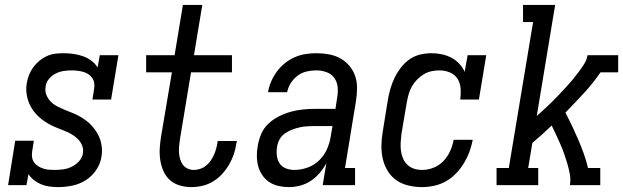

<svg xmlns="http://www.w3.org/2000/svg" viewBox="-20 -755 2541 783"><path d="M217 8Q199 8 181 5.5Q163 3 147.5 -3.5Q132 -10 118.5 -20.5Q105 -31 96 -45L88 0H13L42 -181H118L111 -136Q109 -124 111 -112.5Q113 -101 119.5 -92Q126 -83 136 -77Q146 -71 156.5 -67.5Q167 -64 179 -63Q191 -62 203 -62Q203 -62 203 -62Q203 -62 204 -62Q221 -62 238.5 -64.5Q256 -67 272.5 -75Q289 -83 302 -97Q315 -111 318 -129Q321 -147 314.5 -162.5Q308 -178 296 -189.5Q284 -201 269.5 -209Q255 -217 239.5 -223Q224 -229 208 -235.5Q192 -242 178 -250Q164 -258 151 -268Q138 -278 127 -290Q116 -302 107.5 -316.5Q99 -331 94 -347Q89 -363 87.5 -380Q86 -397 89 -415Q92 -433 98.5 -449.5Q105 -466 115.5 -480.5Q126 -495 140.5 -507Q155 -519 171.5 -526.5Q188 -534 205.5 -536Q223 -538 240 -538Q260 -538 280.5 -535Q301 -532 319 -525.5Q337 -519 352.5 -507.5Q368 -496 378 -480L387 -530H463L433 -349H357L364 -394Q366 -406 364 -417.5Q362 -429 355.5 -438Q349 -447 339.5 -453Q330 -459 319 -462Q308 -465 296.5 -466.5Q285 -468 273 -468Q256 -468 239.5 -465.5Q223 -463 207 -455Q191 -447 179.5 -433Q168 -419 166 -402Q163 -384 169 -368.5Q175 -353 186.5 -341Q198 -329 213 -321.5Q228 -314 243 -307.5Q258 -301 274 -295Q290 -289 304 -281Q318 -273 331.5 -263Q345 -253 355.5 -241Q366 -229 375 -214.5Q384 -200 389 -184.5Q394 -169 395.5 -151.5Q397 -134 394 -117Q390 -88 372.5 -62Q355 -36 329.5 -20Q304 -4 275 2Q246 8 218 8Z M759 8Q735 8 712 1Q689 -6 672.5 -21Q656 -36 646.5 -57.5Q637 -79 633.5 -102.5Q630 -126 631.5 -150.5Q633 -175 637 -199L681 -460H576V-530H692L726 -735H805L771 -530H926V-460H759L714 -188Q712 -174 710.5 -160Q709 -146 710 -132.5Q711 -119 714.5 -106.5Q718 -94 725.5 -83.5Q733 -73 745 -67.5Q757 -62 771 -62Q784 -62 797 -66.5Q810 -71 820.5 -79.5Q831 -88 839 -99.5Q847 -111 852.5 -123.5Q858 -136 861.5 -148.5Q865 -161 867 -174Q867 -176 867.5 -177.5Q868 -179 868 -180H946Q946 -178 945.5 -175.5Q945 -173 944 -171Q941 -148 933.5 -126Q926 -104 914 -83.5Q902 -63 885.5 -45Q869 -27 848 -14.5Q827 -2 804.5 3Q782 8 759 8Z M1158 8Q1137 8 1116.5 3.5Q1096 -1 1079 -12Q1062 -23 1050.5 -39.5Q1039 -56 1033.5 -75.5Q1028 -95 1027.5 -116.5Q1027 -138 1031 -159Q1035 -184 1045 -208Q1055 -232 1074 -250Q1093 -268 1116.5 -280Q1140 -292 1165 -299Q1190 -306 1214.5 -308.5Q1239 -311 1263 -311H1348L1355 -357Q1359 -378 1357 -399.5Q1355 -421 1343 -437.5Q1331 -454 1311 -461Q1291 -468 1270 -468Q1250 -468 1230.5 -463.5Q1211 -459 1194 -446.5Q1177 -434 1166 -416.5Q1155 -399 1151 -379H1073Q1077 -402 1086 -423Q1095 -444 1109 -463Q1123 -482 1141.5 -497Q1160 -512 1181.5 -521.5Q1203 -531 1225.5 -534.5Q1248 -538 1270 -538Q1295 -538 1320.5 -533.5Q1346 -529 1367 -517.5Q1388 -506 1404 -487.5Q1420 -469 1428 -446Q1436 -423 1436 -397Q1436 -371 1432 -345L1387 -70H1428V0H1296L1311 -90Q1300 -69 1284 -50Q1268 -31 1247.5 -17.5Q1227 -4 1204 2Q1181 8 1158 8ZM1180 -62Q1207 -62 1234 -71.5Q1261 -81 1281.5 -101Q1302 -121 1313.5 -147Q1325 -173 1329 -200L1336 -241H1263Q1248 -241 1232.5 -240Q1217 -239 1201.5 -235.5Q1186 -232 1170.5 -226Q1155 -220 1141.5 -210.5Q1128 -201 1120 -186.5Q1112 -172 1110 -156Q1107 -139 1109 -121Q1111 -103 1120 -89Q1129 -75 1145.5 -68.5Q1162 -62 1180 -62Z M1701 8Q1673 8 1645.5 1.5Q1618 -5 1596.5 -20Q1575 -35 1561 -58Q1547 -81 1541 -107.5Q1535 -134 1535.5 -162.5Q1536 -191 1541 -219L1562 -349Q1566 -372 1572.5 -394.5Q1579 -417 1589.5 -438.5Q1600 -460 1615 -479.5Q1630 -499 1650 -513Q1670 -527 1693.5 -532.5Q1717 -538 1740 -538Q1761 -538 1782 -533.5Q1803 -529 1821 -519.5Q1839 -510 1853 -495Q1867 -480 1875 -462L1887 -530H1963L1933 -349H1857Q1860 -371 1858.5 -393.5Q1857 -416 1846 -433.5Q1835 -451 1815 -459.5Q1795 -468 1772 -468Q1756 -468 1739.5 -464.5Q1723 -461 1708 -452Q1693 -443 1680.5 -430Q1668 -417 1659.5 -402Q1651 -387 1646.5 -370.5Q1642 -354 1639 -338L1617 -208Q1615 -191 1614 -174Q1613 -157 1615 -140.5Q1617 -124 1623.5 -109Q1630 -94 1641.5 -83Q1653 -72 1668.5 -67Q1684 -62 1701 -62Q1725 -62 1748 -71Q1771 -80 1788.5 -98.5Q1806 -117 1816 -139.5Q1826 -162 1830 -185H1908Q1903 -160 1894.5 -136.5Q1886 -113 1872.5 -90.5Q1859 -68 1840.5 -48.5Q1822 -29 1799 -16Q1776 -3 1751 2.5Q1726 8 1701 8Z M2005 0V-70H2055L2154 -665H2113V-735H2244L2169 -282Q2184 -295 2199 -309Q2214 -323 2229 -337.5Q2244 -352 2258 -367Q2272 -382 2286 -397Q2300 -412 2313 -427.5Q2326 -443 2338.5 -459.5Q2351 -476 2362 -493.5Q2373 -511 2376 -530H2501V-460H2429Q2398 -415 2361 -375Q2324 -335 2286 -296Q2300 -269 2313 -241.5Q2326 -214 2338 -186Q2350 -158 2360.5 -129Q2371 -100 2378 -70H2428V0H2304Q2308 -22 2304 -44Q2300 -66 2294 -86.5Q2288 -107 2281 -127Q2274 -147 2265.5 -166.5Q2257 -186 2248 -205Q2239 -224 2230 -243Q2211 -225 2191 -207Q2171 -189 2151 -172L2134 -70H2175V0Z"/></svg>

Font: Iosevka Curly Slab Oblique
Style: Regular
Weight: 400
Italic angle: -9°
Monospace: yes
Designer: Belleve Invis
Foundry: Belleve Invis
Version: Version 11.1.0; ttfautohint (v1.8.3)